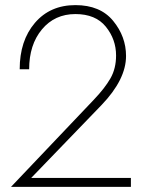

<svg xmlns="http://www.w3.org/2000/svg" viewBox="-20 -731 573 751"><path d="M23 0 347 -341Q390 -386 412 -424.5Q434 -463 434 -514Q434 -577 394 -626.5Q354 -676 275 -676Q194 -676 144 -616Q94 -556 94 -460H57Q57 -572 116.5 -641.5Q176 -711 275 -711Q372 -711 422.5 -649.5Q473 -588 473 -512Q473 -420 377 -320L102 -35H492V0Z"/></svg>

Font: Renner
Style: Thin
Weight: 200
Version: Version 003.000 ; ttfautohint (v0.97) -l 8 -r 50 -G 200 -x 1